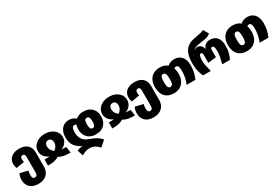

<svg xmlns="http://www.w3.org/2000/svg" viewBox="102 -2131 5422 3725"><g transform="rotate(-30 2812.5 -268.5)"><path d="M519 -329V-10Q519 58 489 112Q459 166 401 196.5Q343 227 262 227Q146 227 79 166Q12 105 12 -2Q12 -77 43 -137L220 -95Q207 -48 207 -2Q207 41 220 63Q233 85 262 85Q321 85 321 10V-344Q321 -412 272 -412Q246 -412 232.5 -396Q219 -380 219 -353Q219 -316 228 -284L46 -253Q26 -305 26 -349Q26 -410 55.5 -456.5Q85 -503 141 -528.5Q197 -554 273 -554Q390 -554 454.5 -494.5Q519 -435 519 -329Z M845 -554Q924 -554 987.5 -525Q1051 -496 1087.5 -444.5Q1124 -393 1124 -328Q1124 -260 1085.5 -207.5Q1047 -155 978 -129Q1033 -123 1084 -123L1104 12Q1012 12 953.5 0.5Q895 -11 845 -42Q795 -11 738 0.5Q681 12 596 12V-123Q675 -123 711 -130Q642 -156 604 -208Q566 -260 566 -328Q566 -393 602.5 -444.5Q639 -496 702.5 -525Q766 -554 845 -554ZM845 -174Q926 -235 926 -314Q926 -363 905 -389Q884 -415 845 -415Q806 -415 785 -389Q764 -363 764 -314Q764 -235 845 -174Z M1456 -300Q1456 -356 1472 -400Q1455 -416 1430 -416Q1399 -416 1382.5 -384.5Q1366 -353 1366 -283Q1366 -97 1544 -36Q1631 -6 1690.5 29.5Q1750 65 1792 116L1667 227Q1633 183 1579 152.5Q1525 122 1455 122Q1409 122 1367.5 136.5Q1326 151 1282 179L1239 49Q1262 37 1296.5 27.5Q1331 18 1367 18Q1274 -25 1218.5 -94.5Q1163 -164 1163 -290Q1163 -375 1192 -434.5Q1221 -494 1271 -524Q1321 -554 1385 -554Q1475 -554 1537 -497Q1605 -554 1712 -554Q1793 -554 1850.5 -521Q1908 -488 1938 -431Q1968 -374 1968 -303Q1968 -186 1900.5 -116.5Q1833 -47 1712 -47Q1630 -47 1572.5 -80Q1515 -113 1485.5 -170.5Q1456 -228 1456 -300ZM1650 -301Q1650 -240 1664 -212Q1678 -184 1712 -184Q1745 -184 1759.5 -212.5Q1774 -241 1774 -303Q1774 -361 1759.5 -389Q1745 -417 1712 -417Q1677 -417 1663.5 -390Q1650 -363 1650 -301Z M2286 -554Q2365 -554 2428.5 -525Q2492 -496 2528.5 -444.5Q2565 -393 2565 -328Q2565 -260 2526.5 -207.5Q2488 -155 2419 -129Q2474 -123 2525 -123L2545 12Q2453 12 2394.5 0.5Q2336 -11 2286 -42Q2236 -11 2179 0.5Q2122 12 2037 12V-123Q2116 -123 2152 -130Q2083 -156 2045 -208Q2007 -260 2007 -328Q2007 -393 2043.5 -444.5Q2080 -496 2143.5 -525Q2207 -554 2286 -554ZM2286 -174Q2367 -235 2367 -314Q2367 -363 2346 -389Q2325 -415 2286 -415Q2247 -415 2226 -389Q2205 -363 2205 -314Q2205 -235 2286 -174Z M3101 -329V-10Q3101 58 3071 112Q3041 166 2983 196.5Q2925 227 2844 227Q2728 227 2661 166Q2594 105 2594 -2Q2594 -77 2625 -137L2802 -95Q2789 -48 2789 -2Q2789 41 2802 63Q2815 85 2844 85Q2903 85 2903 10V-344Q2903 -412 2854 -412Q2828 -412 2814.5 -396Q2801 -380 2801 -353Q2801 -316 2810 -284L2628 -253Q2608 -305 2608 -349Q2608 -410 2637.5 -456.5Q2667 -503 2723 -528.5Q2779 -554 2855 -554Q2972 -554 3036.5 -494.5Q3101 -435 3101 -329Z M3968 -288Q3968 -140 3907 0H3709Q3766 -132 3766 -284Q3766 -355 3751 -383.5Q3736 -412 3706 -412Q3682 -412 3662 -396Q3683 -341 3683 -266Q3683 -179 3651 -114.5Q3619 -50 3559.5 -15Q3500 20 3418 20Q3294 20 3223.5 -55Q3153 -130 3153 -268Q3153 -355 3185 -419.5Q3217 -484 3276.5 -519Q3336 -554 3418 -554Q3526 -554 3593 -497Q3657 -554 3747 -554Q3847 -554 3907.5 -486Q3968 -418 3968 -288ZM3483 -266Q3483 -346 3468.5 -379Q3454 -412 3418 -412Q3382 -412 3367.5 -378.5Q3353 -345 3353 -268Q3353 -188 3367.5 -155Q3382 -122 3418 -122Q3454 -122 3468.5 -155.5Q3483 -189 3483 -266Z M4012 -300Q4012 -471 4066.5 -566.5Q4121 -662 4246 -697Q4296 -710 4366 -722Q4418 -731 4450.5 -739Q4483 -747 4515 -764L4584 -646Q4556 -622 4516.5 -607.5Q4477 -593 4444.5 -587.5Q4412 -582 4344 -572Q4267 -561 4231.5 -547Q4196 -533 4181 -504Q4213 -534 4258 -534Q4298 -534 4331.5 -504.5Q4365 -475 4378 -415Q4408 -534 4539 -534Q4632 -534 4688 -471Q4744 -408 4744 -290Q4744 -197 4728 -132Q4712 -67 4680 0H4505L4512 -27Q4532 -99 4542 -153Q4552 -207 4552 -278Q4552 -336 4540.5 -364Q4529 -392 4506 -392Q4488 -392 4478.5 -379Q4469 -366 4469 -334V-180L4287 -160V-334Q4287 -366 4278.5 -379Q4270 -392 4252 -392Q4228 -392 4216 -360.5Q4204 -329 4204 -258Q4204 -200 4213.5 -151Q4223 -102 4242 -32L4251 0H4076Q4012 -135 4012 -300Z M5603 -288Q5603 -140 5542 0H5344Q5401 -132 5401 -284Q5401 -355 5386 -383.5Q5371 -412 5341 -412Q5317 -412 5297 -396Q5318 -341 5318 -266Q5318 -179 5286 -114.5Q5254 -50 5194.5 -15Q5135 20 5053 20Q4929 20 4858.5 -55Q4788 -130 4788 -268Q4788 -355 4820 -419.5Q4852 -484 4911.5 -519Q4971 -554 5053 -554Q5161 -554 5228 -497Q5292 -554 5382 -554Q5482 -554 5542.5 -486Q5603 -418 5603 -288ZM5118 -266Q5118 -346 5103.5 -379Q5089 -412 5053 -412Q5017 -412 5002.5 -378.5Q4988 -345 4988 -268Q4988 -188 5002.5 -155Q5017 -122 5053 -122Q5089 -122 5103.5 -155.5Q5118 -189 5118 -266Z"/></g></svg>

Font: FiraGO Heavy
Style: Regular
Weight: 900
Designer: bBox Type
Foundry: bBox Type GmbH
Version: Version 1.001